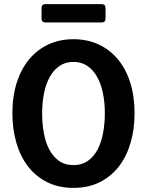

<svg xmlns="http://www.w3.org/2000/svg" viewBox="-20 -894 712 930"><path d="M631.8 -345.2Q631.8 -268.6 612.5 -202.4Q593.3 -136.2 555.7 -87.6Q518.1 -39.1 462.9 -11.5Q407.7 16.1 335.9 16.1Q264.2 16.1 208.7 -11.5Q153.3 -39.1 116 -87.6Q78.6 -136.2 59.3 -202.4Q40 -268.6 40 -345.2Q40 -428.2 61.5 -494.6Q83 -561 121.8 -607.4Q160.6 -653.8 215.1 -679Q269.5 -704.1 335.9 -704.1Q402.3 -704.1 457 -679Q511.7 -653.8 550.5 -607.4Q589.4 -561 610.6 -494.6Q631.8 -428.2 631.8 -345.2ZM487.8 -345.2Q487.8 -397.5 478.5 -442.9Q469.2 -488.3 450.2 -522Q431.2 -555.7 402.6 -575Q374 -594.2 335.9 -594.2Q297.4 -594.2 268.8 -575Q240.2 -555.7 221.4 -522Q202.6 -488.3 193.4 -442.9Q184.1 -397.5 184.1 -345.2Q184.1 -294.9 192.4 -249.3Q200.7 -203.6 219 -169.2Q237.3 -134.8 266.1 -114.5Q294.9 -94.2 335.9 -94.2Q376.5 -94.2 405.3 -114.5Q434.1 -134.8 452.4 -169.2Q470.7 -203.6 479.2 -249.3Q487.8 -294.9 487.8 -345.2ZM491.2 -804.2Q491.2 -785.2 472.2 -785.2H200.2Q181.2 -785.2 181.2 -804.2V-855Q181.2 -874 200.2 -874H472.2Q491.2 -874 491.2 -855Z"/></svg>

Font: New Telegraph
Style: Bold
Weight: 700
Designer: Frank Baranowski
Foundry: Frank Baranowski
Version: Version 3.001